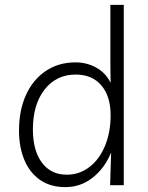

<svg xmlns="http://www.w3.org/2000/svg" viewBox="-20 -760 607 788"><path d="M488 -740V0H432L436 -134Q410 -70 360.5 -31Q311 8 248 8Q187 8 144.5 -21.5Q102 -51 80 -103.5Q58 -156 58 -224Q58 -307 86.5 -370Q115 -433 167.5 -468.5Q220 -504 290 -504Q336 -504 375 -482.5Q414 -461 434 -420L433 -495V-740ZM291 -454Q211 -454 163 -392.5Q115 -331 115 -229Q115 -142 152 -92.5Q189 -43 254 -43Q306 -43 347 -74.5Q388 -106 411 -161.5Q434 -217 434 -287Q434 -365 396 -409.5Q358 -454 291 -454Z"/></svg>

Font: Livvic Light
Style: Regular
Weight: 300
Designer: Jacques Le Bailly, Baron von Fonthausen
Version: Version 1.001; ttfautohint (v1.8.2)